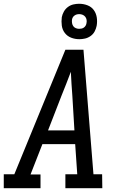

<svg xmlns="http://www.w3.org/2000/svg" viewBox="-30 -999 650 1019"><path d="M-10 0V-74H46L317 -735H413L466 -74H512L513 0H317V-74H380L369 -234H195L132 -73H185V0ZM225 -307H365L354 -490Q351 -522 349.5 -554Q348 -586 346 -618Q334 -586 321.5 -554Q309 -522 296 -490ZM391 -791Q368 -791 347.5 -799Q327 -807 314 -824Q301 -841 298 -863Q295 -885 298 -908Q301 -923 309 -937.5Q317 -952 330.5 -962Q344 -972 359.5 -975.5Q375 -979 390 -979Q413 -979 434 -971Q455 -963 467.5 -946Q480 -929 483.5 -907Q487 -885 483 -862Q480 -847 472.5 -832.5Q465 -818 451 -808Q437 -798 421.5 -794.5Q406 -791 391 -791ZM390 -846Q397 -846 403.5 -847.5Q410 -849 415.5 -853Q421 -857 424.5 -863Q428 -869 429 -876Q431 -885 429.5 -894Q428 -903 422.5 -910Q417 -917 408.5 -920.5Q400 -924 391 -924Q384 -924 378 -922.5Q372 -921 366 -917Q360 -913 356.5 -907Q353 -901 352 -894Q351 -885 352.5 -876Q354 -867 359 -860Q364 -853 372.5 -849.5Q381 -846 390 -846Z"/></svg>

Font: Iosevka Etoile
Style: Italic
Weight: 400
Italic angle: -9°
Designer: Belleve Invis
Foundry: Belleve Invis
Version: Version 22.1.2; ttfautohint (v1.8.4)